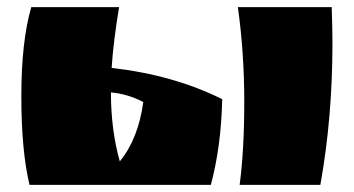

<svg xmlns="http://www.w3.org/2000/svg" viewBox="-20 -520 995 540"><path d="M63 0Q40 -96 40 -250Q40 -404 68 -500H315Q299 -405 294 -329Q469 -309 605 -241Q602 -108 573 0ZM292 -260Q292 -154 317 -66Q369 -130 383 -233Q339 -256 292 -260ZM915 -398Q915 -189 881 0H654Q667 -98 667 -234.5Q667 -371 649 -500H913Q915 -432 915 -398Z"/></svg>

Font: Ruslan Display
Style: Regular
Weight: 400
Version: Version 1.000